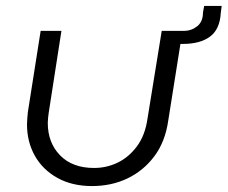

<svg xmlns="http://www.w3.org/2000/svg" viewBox="-20 -614 767 647"><path d="M595 -510 547 -208Q537 -137 500.5 -88Q464 -39 410 -13Q356 13 290 13Q223 13 173.5 -14.5Q124 -42 97.5 -89Q71 -136 71 -195Q71 -204 72 -215.5Q73 -227 74 -237L117 -510H187L144 -233Q143 -225 142 -216.5Q141 -208 141 -200Q141 -133 182.5 -90.5Q224 -48 297 -48Q339 -48 376.5 -66Q414 -84 441.5 -121Q469 -158 477 -214L525 -510ZM557 -466 564 -510H600Q625 -510 644.5 -525.5Q664 -541 664 -572L668 -594H727L724 -571Q721 -515 687.5 -490.5Q654 -466 597 -466Z"/></svg>

Font: MuseoModerno Thin Light
Style: Italic
Weight: 300
Italic angle: -9°
Version: Version 1.003